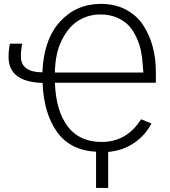

<svg xmlns="http://www.w3.org/2000/svg" viewBox="-20 -756 862 975"><path d="M23.4 -466.8Q23.4 -501 30.3 -534.2H92.8Q85.9 -500 85.9 -469.7Q85.9 -389.6 195.3 -388.7Q202.1 -555.7 284.7 -646Q367.2 -736.3 492.2 -736.3Q564.5 -736.3 619.6 -707Q674.8 -677.7 707 -628.4Q739.3 -579.1 755.4 -519Q771.5 -459 771.5 -391.6V-335.9H258.8Q263.7 -194.3 323.2 -114.7Q382.8 -35.2 496.1 -35.2Q624 -35.2 696.3 -150.4L749 -128.9Q717.8 -68.4 660.6 -29.8Q603.5 8.8 529.3 15.6V198.2H467.8V14.6Q335 6.8 268.6 -87.4Q202.1 -181.6 196.3 -335Q23.4 -339.8 23.4 -466.8ZM258.8 -387.7H708Q706.1 -411.1 705.1 -421.9Q703.1 -460.9 696.3 -495.1Q689.5 -529.3 673.3 -564.9Q657.2 -600.6 634.3 -625.5Q611.3 -650.4 574.2 -666.5Q537.1 -682.6 490.2 -682.6Q430.7 -682.6 380.4 -652.8Q330.1 -623 294.9 -554.2Q259.8 -485.4 258.8 -387.7Z"/></svg>

Font: Gothic A1 Light
Style: Regular
Weight: 300
Version: Version 2.50